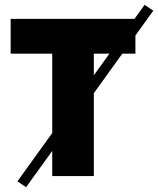

<svg xmlns="http://www.w3.org/2000/svg" viewBox="-20 -728 654 794"><path d="M88 46 52 22 578 -708 614 -684ZM196 0V-506H24V-650H540V-506H368V0Z"/></svg>

Font: Source Sans 3 Black
Style: Regular
Weight: 900
Designer: Paul D. Hunt
Foundry: Adobe
Version: Version 3.046;hotconv 1.0.118;makeotfexe 2.5.65603